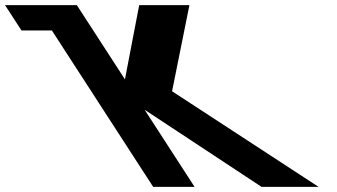

<svg xmlns="http://www.w3.org/2000/svg" viewBox="-423 -721 1300 741"><path d="M806.4 0.1 241.1 -368.8 308 -701.1H114.2L59.2 -414.7L-126.4 -701.1H-286.2H-403.5L-340.1 -603.4H-222.8L168.1 0.1H327.9L135.2 -297.4L586.3 0.1Z"/></svg>

Font: Hussar
Style: BdOpOblSeven
Weight: 700
Foundry: Cannot Into Space Fonts
Version: Version 2.00